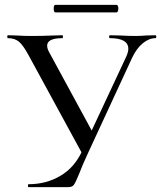

<svg xmlns="http://www.w3.org/2000/svg" viewBox="-20 -770 663 790"><path d="M508 -569Q508 -613 432 -613Q429 -613 429 -619Q429 -625 432 -625L474 -624Q510 -622 538 -622Q556 -622 582 -624L620 -625Q623 -625 623 -619Q623 -613 620 -613Q593 -613 567.5 -592Q542 -571 524 -533L343 -142Q318 -88 306 -56Q291 -19 284 -9.5Q277 0 261 0H97Q95 0 95 -6Q95 -12 97 -12Q170 -12 228.5 -46.5Q287 -81 318 -149L499 -536Q508 -556 508 -569ZM12 -613Q10 -613 10 -619Q10 -625 12 -625L48 -624Q78 -622 109 -622Q156 -622 200 -624Q215 -625 237 -625Q239 -625 239 -619Q239 -613 237 -613Q174 -613 174 -582Q174 -569 184 -552L367 -215L323 -129L98 -542Q76 -583 58.5 -598Q41 -613 12 -613ZM201 -735Q201 -750 208 -750H459Q463 -750 465 -745.5Q467 -741 467 -735Q467 -729 465 -724Q463 -719 459 -719H208Q201 -719 201 -735Z"/></svg>

Font: Cormorant Infant Medium
Style: Regular
Weight: 500
Designer: Christian Thalmann (Catharsis Fonts)
Foundry: Catharsis Fonts
Version: Version 4.000